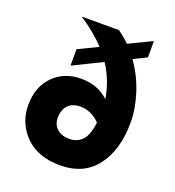

<svg xmlns="http://www.w3.org/2000/svg" viewBox="-127 -782 811 892"><g transform="rotate(20 278.5 -336.0)"><path d="M363 -235Q321 -279 266 -279Q227 -279 205.5 -256.5Q184 -234 184 -194Q184 -161 206.5 -140.5Q229 -120 267 -120Q305 -120 330 -145Q355 -170 363 -235ZM482 -601 417 -569Q462 -506 486 -431.5Q510 -357 510 -289Q510 -154 448 -72Q386 10 268 10Q159 10 97 -52Q35 -114 35 -204Q35 -293 88.5 -347.5Q142 -402 226 -402Q308 -402 362 -351Q349 -437 300 -512L157 -442V-523L254 -570Q204 -624 128 -674H312Q340 -654 369 -627L482 -682Z"/></g></svg>

Font: Hind Bold
Style: Regular
Weight: 700
Designer: Manushi Parikh, Satya Rajpurohit
Foundry: Indian Type Foundry
Version: Version 1.201;PS 1.0;hotconv 1.0.78;makeotf.lib2.5.61930; tt